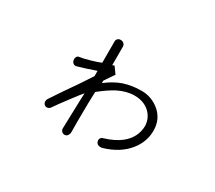

<svg xmlns="http://www.w3.org/2000/svg" viewBox="-119 -864 1238 1105"><g transform="rotate(30 500.0 -311.5)"><path d="M247.1 -424.8Q235.4 -423.8 230.5 -414.1Q225.6 -404.3 227.5 -393.6Q229.5 -381.8 237.3 -375Q246.1 -367.2 258.8 -370.1Q293 -379.9 311.5 -385.7Q335 -393.6 377.9 -408.2V-373Q351.6 -332 320.3 -286.1Q301.8 -258.8 267.6 -210L211.9 -127Q203.1 -114.3 205.1 -102.5Q206.1 -91.8 214.8 -85Q222.7 -78.1 232.4 -80.1Q244.1 -81.1 252 -91.8L277.3 -127.9Q311.5 -173.8 329.1 -197.3Q359.4 -238.3 377.9 -258.8L376 -221.7L370.1 -24.4Q369.1 -10.7 377.9 -2Q385.7 5.9 396.5 5.9Q408.2 5.9 415 -2.9Q423.8 -12.7 423.8 -29.3Q422.9 -97.7 423.8 -160.2Q423.8 -219.7 426.8 -295.9Q482.4 -340.8 525.4 -363.3Q582 -391.6 633.8 -391.6Q698.2 -391.6 737.3 -353.5Q770.5 -320.3 773.4 -271.5Q772.5 -192.4 707 -140.6Q666 -108.4 600.6 -88.9Q587.9 -85.9 583 -76.2Q578.1 -66.4 582 -55.7Q585 -44.9 594.7 -40Q605.5 -34.2 622.1 -37.1Q725.6 -67.4 780.3 -135.7Q829.1 -196.3 829.1 -270.5Q829.1 -348.6 770.5 -395.5Q719.7 -435.5 656.2 -435.5Q592.8 -435.5 539.1 -418Q485.4 -399.4 434.6 -359.4V-376L478.5 -440.4L447.3 -483.4L434.6 -478.5V-600.6Q434.6 -614.3 424.8 -622.1Q417 -628.9 406.2 -628.9Q394.5 -629.9 386.7 -623Q377.9 -616.2 377.9 -603.5V-461.9Q351.6 -451.2 314.5 -440.4Q275.4 -428.7 247.1 -424.8Z"/></g></svg>

Font: GulimChe
Style: Regular
Weight: 400
Monospace: yes
Version: Version 2.21